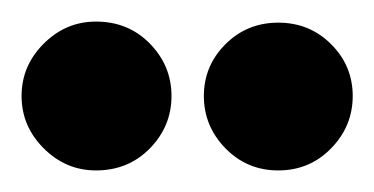

<svg xmlns="http://www.w3.org/2000/svg" viewBox="-40 -799 347 178"><path d="M49 -779Q21 -779 0.5 -758.5Q-20 -738 -20 -710Q-20 -682 0.5 -661.5Q21 -641 49 -641Q79 -641 99 -661.5Q119 -682 119 -710Q119 -738 99 -758.5Q79 -779 49 -779ZM218 -778Q189 -778 169 -758Q149 -738 149 -710Q149 -682 169 -661.5Q189 -641 218 -641Q247 -641 267 -661.5Q287 -682 287 -710Q287 -738 267 -758Q247 -778 218 -778Z"/></svg>

Font: Advent Pro ExtraBold
Style: Regular
Weight: 800
Designer: VivaRado, Andreas Kalpakidis
Foundry: VivaRado, Andreas Kalpakidis
Version: Version 3.000